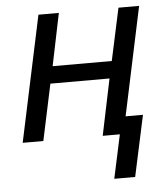

<svg xmlns="http://www.w3.org/2000/svg" viewBox="-52 -583 709 815"><g transform="rotate(-5 302.5 -175.0)"><path d="M402 186 442 0H369L419 -240H167L116 0H28L142 -536H229L183 -313H435L483 -536H571L473 -74H547L491 186Z"/></g></svg>

Font: Noto Sans
Style: Italic
Weight: 400
Italic angle: -12°
Designer: Monotype Design Team
Foundry: Monotype Imaging Inc.
Version: Version 2.013; ttfautohint (v1.8.4.7-5d5b)